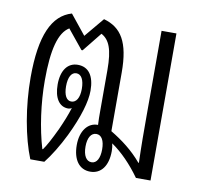

<svg xmlns="http://www.w3.org/2000/svg" viewBox="-64 -575 672 648"><g transform="rotate(10 272.0 -251.5)"><path d="M79 0H127C147 -25 171 -64 190 -103C223 -171 239 -226 239 -263C239 -314 219 -342 182 -342C147 -342 126 -313 126 -265C126 -219 144 -191 175 -191C179 -191 183 -192 187 -195C180 -172 170 -147 157 -118C139 -80 125 -54 115 -41H113C93 -108 81 -192 81 -271C81 -377 97 -437 132 -458L185 -393H189L242 -459C270 -444 283 -413 283 -342V-202C283 -186 283 -170 284 -154C250 -155 225 -124 225 -75C225 -25 247 6 285 6C322 6 345 -24 345 -75C345 -84 344 -93 342 -101C377 -77 411 -42 441 0H491V-504H440V-219C440 -160 440 -111 442 -52H440C409 -89 372 -117 332 -141V-342C332 -446 303 -492 242 -509L186 -442L132 -509C66 -490 32 -417 32 -273C32 -173 51 -69 79 0ZM181 -216C165 -216 155 -233 155 -264C155 -295 165 -313 182 -313C199 -313 209 -295 209 -264C209 -233 198 -216 181 -216ZM284 -26C266 -26 255 -44 255 -75C255 -105 266 -123 284 -123C302 -123 312 -105 312 -75C312 -45 302 -26 284 -26Z"/></g></svg>

Font: Noto Sans Thai Looped UI Condensed Light
Style: Regular
Weight: 300
Width: 3
Designer: Cadson Demak Team
Foundry: Cadson Demak Co., Ltd.
Version: Version 1.000